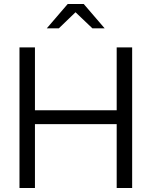

<svg xmlns="http://www.w3.org/2000/svg" viewBox="-20 -936 755 956"><path d="M77 0V-700H154V-387H561V-700H638V0H561V-318H154V0ZM440 -795 356 -875 273 -795H213L317 -916H397L501 -795Z"/></svg>

Font: Red Hat Display Variable
Style: Regular
Weight: 400
Designer: Pentagram, MCKL
Foundry: Pentagram, MCKL
Version: Version 1.021